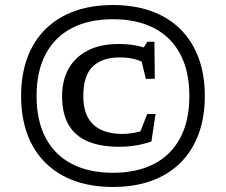

<svg xmlns="http://www.w3.org/2000/svg" viewBox="-20 -734 898 764"><path d="M429.5 -714Q514 -714 581.8 -689.8Q649.5 -665.5 697 -618.8Q744.5 -572 769.8 -504.8Q795 -437.5 795 -352Q795 -266.5 769.8 -199.2Q744.5 -132 697 -85.2Q649.5 -38.5 581.8 -14.2Q514 10 429.5 10Q344.5 10 277 -14.2Q209.5 -38.5 161.8 -85.2Q114 -132 89 -199.2Q64 -266.5 64 -352Q64 -437.5 89 -504.8Q114 -572 161.8 -618.8Q209.5 -665.5 277 -689.8Q344.5 -714 429.5 -714ZM429.5 -657.5Q334 -657.5 266 -622.2Q198 -587 161.8 -518.8Q125.5 -450.5 125.5 -352Q125.5 -253.5 161.8 -185.2Q198 -117 266 -81.8Q334 -46.5 429.5 -46.5Q525 -46.5 593 -81.8Q661 -117 697.2 -185.2Q733.5 -253.5 733.5 -352Q733.5 -450.5 697.2 -518.8Q661 -587 593 -622.2Q525 -657.5 429.5 -657.5ZM467.5 -201Q488 -201 513.5 -205.5Q539 -210 560 -219.5L525 -176.5L566 -280.5H599L582.5 -171Q554 -161 521.5 -155.5Q489 -150 453.5 -150Q380 -150 329.2 -171.5Q278.5 -193 252.8 -237.8Q227 -282.5 227 -350.5Q227 -415 253.5 -461.5Q280 -508 330.2 -533.5Q380.5 -559 452.5 -559Q486 -559 515.8 -553.8Q545.5 -548.5 572 -539L543.5 -532L566.5 -568H594.5L596 -420.5L560.5 -420L535 -523.5L565 -478.5Q539 -493 514 -499.2Q489 -505.5 455.5 -505.5Q387 -505.5 349.2 -469.5Q311.5 -433.5 311.5 -352Q311.5 -299.5 330 -266.2Q348.5 -233 383.5 -217Q418.5 -201 467.5 -201Z"/></svg>

Font: Newsreader 7pt
Style: Regular
Weight: 400
Designer: Hugues Gentile
Foundry: Production Type
Version: Version 1.003